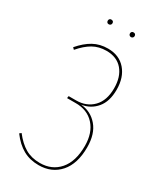

<svg xmlns="http://www.w3.org/2000/svg" viewBox="-209 -905 837 990"><g transform="rotate(30 210.0 -410.0)"><path d="M29 -83 39 -91Q73 -47 110 -25.5Q147 -4 197 -4Q269 -4 312 -54Q355 -104 355 -196Q355 -274 313.5 -319.5Q272 -365 201 -364H152L154 -377H198Q260 -377 298.5 -416.5Q337 -456 337 -529Q337 -597 303 -637Q269 -677 207 -677Q162 -677 127 -657Q92 -637 58 -597L48 -607Q84 -649 122 -670Q160 -691 208 -691Q275 -691 313.5 -646.5Q352 -602 352 -529Q352 -459 318.5 -419Q285 -379 232 -371Q292 -366 330.5 -320.5Q369 -275 369 -196Q369 -98 322 -44.5Q275 9 197 9Q145 9 104.5 -13.5Q64 -36 29 -83ZM162 -815Q162 -809 158 -805Q154 -801 147 -801Q141 -801 137.5 -805Q134 -809 134 -815Q134 -821 137.5 -825Q141 -829 147 -829Q162 -829 162 -815ZM294 -815Q294 -809 290 -805Q286 -801 280 -801Q274 -801 270 -805Q266 -809 266 -815Q266 -821 269.5 -825Q273 -829 280 -829Q287 -829 290.5 -825Q294 -821 294 -815Z"/></g></svg>

Font: Fira Sans Compressed Hair
Style: Regular
Weight: 100
Width: 1
Designer: bBox Type GmbH & Carrois Corporate GbR & Edenspiekermann AG
Foundry: bBox Type GmbH & Carrois Corporate GbR & Edenspiekermann AG
Version: Version 4.301